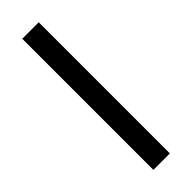

<svg xmlns="http://www.w3.org/2000/svg" viewBox="-243 -724 736 736"><g transform="rotate(-45 125.0 -355.5)"><path d="M169.9 0H80.6V-710.9H169.9Z"/></g></svg>

Font: Roboto Condensed
Style: Regular
Weight: 400
Designer: Google
Version: Version 2.001047; 2015